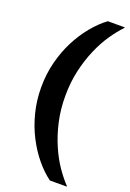

<svg xmlns="http://www.w3.org/2000/svg" viewBox="-166 -808 677 997"><g transform="rotate(20 173.0 -310.0)"><path d="M173 -310Q173 -385 188 -451Q203 -517 227.5 -573.5Q252 -630 282 -673.5Q312 -717 341 -747V-750H248Q207 -720 169.5 -674.5Q132 -629 103 -572.5Q74 -516 57 -449.5Q40 -383 40 -310Q40 -237 57 -170.5Q74 -104 103 -47.5Q132 9 169.5 54.5Q207 100 248 130H341V127Q312 97 282 53.5Q252 10 227.5 -46.5Q203 -103 188 -169Q173 -235 173 -310Z"/></g></svg>

Font: Roboto Serif 28pt SemiBold
Style: Regular
Weight: 600
Designer: Greg Gazdowicz
Foundry: Commercial Type
Version: Version 1.008